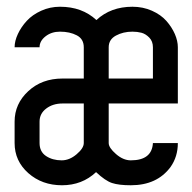

<svg xmlns="http://www.w3.org/2000/svg" viewBox="-20 -532 565 564"><path d="M364.3 -61Q426.3 -61 429.2 -111.8H502.4Q502.4 -71.8 481 -41.5Q441.4 12.2 364.3 12.2Q329.1 12.2 309.1 5.6Q289.1 -1 262.2 -26.4Q221.2 12.2 162.1 12.2Q103.5 12.2 63.2 -23.4Q22.9 -59.1 22.9 -111.8V-174.8Q22.9 -227.1 63 -264.2Q103 -301.3 163.6 -301.3H226.1V-393.1Q226.1 -417.5 205.6 -428.2Q185.1 -439 156.2 -439Q131.3 -439 113.8 -425.3Q96.2 -411.6 96.2 -393.1H22.9Q22.9 -411.6 32.5 -432.1Q42 -452.6 58.6 -470.7Q75.2 -488.8 101.1 -500.5Q127 -512.2 156.2 -512.2Q221.2 -512.2 263.2 -473.1Q305.2 -512.2 369.1 -512.2Q399.9 -512.2 426.3 -500.5Q452.6 -488.8 468.8 -470.5Q484.9 -452.1 493.7 -431.9Q502.4 -411.6 502.4 -393.1V-228H299.3V-111.8Q299.3 -98.1 320.6 -79.6Q341.8 -61 364.3 -61ZM369.1 -439Q341.8 -439 320.6 -427.5Q299.3 -416 299.3 -393.1V-301.3H429.2V-393.1Q429.2 -410.6 418.5 -421.6Q407.7 -432.6 395.5 -435.8Q383.3 -439 369.1 -439ZM161.1 -61Q184.1 -61 205.1 -78.9Q226.1 -96.7 226.1 -111.8V-228H163.6Q135.3 -228 115.7 -213.1Q96.2 -198.2 96.2 -174.8V-111.8Q96.2 -86.4 115.2 -73.7Q134.3 -61 161.1 -61Z"/></svg>

Font: Anka/Coder Condensed
Style: Regular
Weight: 400
Width: 4
Monospace: yes
Version: Version 1.100